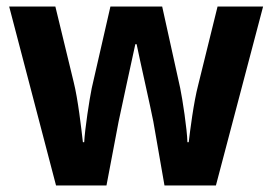

<svg xmlns="http://www.w3.org/2000/svg" viewBox="-20 -566 831 586"><path d="M448 -195 482 0H639L783 -546H644L585 -307C571 -254 560 -166 556 -132H552C551 -172 537 -263 530 -297L475 -546H317L260 -297C253 -263 239 -172 237 -132H233C228 -176 218 -263 205 -315L149 -546H8L151 0H305L342 -195C350 -235 383 -384 393 -431H397C406 -386 440 -237 448 -195Z"/></svg>

Font: Noto Sans Telugu SemiCondensed
Style: Bold
Weight: 700
Width: 4
Designer: Jelle Bosma - Monotype Design Team
Foundry: Monotype Imaging Inc.
Version: Version 2.005